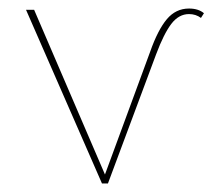

<svg xmlns="http://www.w3.org/2000/svg" viewBox="-20 -430 498 450"><path d="M458 -399 451 -388Q439 -397 423 -397Q399 -397 381.5 -374Q364 -351 346 -303L233 0H219L41 -407H60L226 -21L332 -309Q350 -360 371 -385Q392 -410 423 -410Q445 -410 458 -399Z"/></svg>

Font: Ysabeau Thin
Style: Regular
Weight: 200
Designer: Christian Thalmann (Catharsis Fonts)
Version: Version 0.003